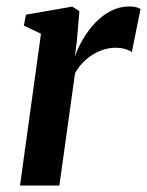

<svg xmlns="http://www.w3.org/2000/svg" viewBox="-20 -575 456 595"><path d="M42 0 107 -470.5 54 -495.5 60.5 -529.5 204 -554.5 226 -540.5 218.5 -451.5 212 -399.5Q221.5 -427 237.5 -454.2Q253.5 -481.5 275.2 -504.5Q297 -527.5 323.8 -541.2Q350.5 -555 381 -555Q393 -555 402.2 -552.5Q411.5 -550 415.5 -547L388.5 -413.5Q384 -417.5 370.5 -422.2Q357 -427 337.5 -427Q319.5 -427 301.2 -421.2Q283 -415.5 266.2 -405Q249.5 -394.5 235.8 -380Q222 -365.5 212.5 -348L164 0Z"/></svg>

Font: Merriweather 48pt SemiBold
Style: Italic
Weight: 600
Italic angle: -7.8°
Designer: Eben Sorkin
Foundry: Eben Sorkin
Version: Version 2.101